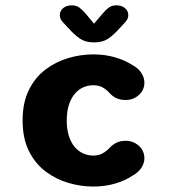

<svg xmlns="http://www.w3.org/2000/svg" viewBox="-20 -692 659 722"><path d="M331 9.5Q284 9.5 237 -4.2Q190 -18 151 -47.5Q112 -77 88.5 -124.5Q65 -172 65 -239Q65 -306 88.5 -353.5Q112 -401 151 -430.5Q190 -460 237 -473.8Q284 -487.5 331 -487.5Q374.5 -487.5 412.2 -476.5Q450 -465.5 478.5 -447Q501.5 -434.5 512.2 -416.8Q523 -399 523 -382Q523 -353 502 -334.5Q481 -316 453 -316Q432 -316 417.8 -322.8Q403.5 -329.5 393 -341Q382 -354 366.8 -362.8Q351.5 -371.5 330.5 -371.5Q311 -371.5 293 -363.5Q275 -355.5 261.2 -339.2Q247.5 -323 239.2 -298Q231 -273 231 -239Q231 -205 239.2 -180Q247.5 -155 261.2 -139Q275 -123 293 -115Q311 -107 330.5 -107Q351.5 -107 366.8 -115.8Q382 -124.5 393 -137Q404 -148.5 418 -155.5Q432 -162.5 453 -162.5Q481 -162.5 502 -144Q523 -125.5 523 -96Q523 -79 512.2 -61.8Q501.5 -44.5 478.5 -31.5Q450 -12.5 412.2 -1.5Q374.5 9.5 331 9.5ZM450.5 -608 431 -587Q407 -560 386.2 -546.2Q365.5 -532.5 333.5 -532.5Q302 -532.5 281 -546.5Q260 -560.5 236.5 -587L217 -608Q205 -620 205 -634.5Q205 -651 217.5 -661.5Q230 -672 250 -672Q267 -672 278.8 -663.2Q290.5 -654.5 301.5 -641.5L333.5 -603L366 -641Q376.5 -654 388.5 -663Q400.5 -672 417.5 -672Q437.5 -672 450 -661.5Q462.5 -651 462.5 -634.5Q462.5 -621 450.5 -608Z"/></svg>

Font: Sono ExtraLight Monospace
Style: Bold
Weight: 700
Version: Version 2.112